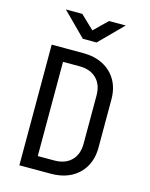

<svg xmlns="http://www.w3.org/2000/svg" viewBox="-137 -1036 874 1122"><g transform="rotate(15 300.0 -475.0)"><path d="M92 0V-730H281Q352 -730 403.5 -703Q455 -676 483.5 -627Q512 -578 512 -511V-220Q512 -153 483.5 -103.5Q455 -54 403.5 -27Q352 0 281 0ZM182 -80H281Q347 -80 384.5 -117Q422 -154 422 -220V-511Q422 -576 384.5 -613Q347 -650 281 -650H182ZM259 -810 119 -950H218L300 -872L380 -950H481L342 -810Z"/></g></svg>

Font: JetBrains Mono
Style: Regular
Weight: 400
Monospace: yes
Designer: Philipp Nurullin, Konstantin Bulenkov
Foundry: JetBrains
Version: Version 2.305